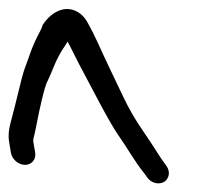

<svg xmlns="http://www.w3.org/2000/svg" viewBox="-32 -660 483 435"><path d="M47.7 -314 43.5 -339C42.5 -345.5 45.4 -350.4 48.4 -365.8C59.2 -422.5 68.1 -458.8 73.9 -472.4C91.9 -510.2 92.6 -522.8 116.2 -557.8C118.3 -560.9 119.1 -562.3 121.2 -565.8C134 -541.7 141.8 -524.1 157.7 -494.8C173.4 -465.7 216.5 -381 236.3 -353.4C254.2 -328.3 273.9 -292.8 294.7 -267.5L300.7 -259.2C311.3 -243.2 329.7 -241.8 339.9 -248C349.9 -254.2 355.9 -270 344.3 -285.3L337.9 -294.1C333.8 -299.7 329.3 -306.4 324.5 -314.2C294.7 -361.8 273.8 -384.8 247.2 -440.8C232.1 -472.7 220.9 -496 213.8 -510.8C198.3 -542.7 185 -576.3 165.8 -610C152.9 -633.5 129.1 -643.9 107.6 -637.9C89.2 -632.8 75.3 -619 65.8 -605.3L65 -604.2L64.6 -602.9C63.7 -599.5 61.6 -594.4 58.3 -588.2C50.1 -572.8 41.8 -555.5 35.5 -536.6C28.6 -516 22.8 -504.8 16.9 -480.8C4.4 -429.7 -3.9 -396.8 -7.9 -382.4C-12.2 -366.7 -13.7 -352.4 -11.4 -339L-7.3 -314C-4.8 -299 9.8 -286.5 24.8 -286.5C39.8 -286.5 50.2 -299 47.7 -314Z"/></svg>

Font: MewTooHand
Style: BdWideLta
Weight: 400
Designer: Mew Too, Robert Jablonski
Version: Version 0.77